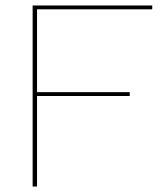

<svg xmlns="http://www.w3.org/2000/svg" viewBox="-20 -680 594 700"><path d="M115 -646V-344H453V-330H115V0H99V-660H115H535V-646Z"/></svg>

Font: Work Sans Thin
Style: Regular
Weight: 260
Designer: Wei Huang
Foundry: Wei Huang
Version: Version 1.500